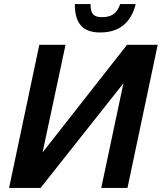

<svg xmlns="http://www.w3.org/2000/svg" viewBox="-20 -932 802 952"><path d="M477 -771C573 -771 630 -821 653 -912H576C561 -865 532 -847 486 -847C446 -847 429 -861 429 -912H351C351 -811 394 -771 477 -771ZM25 0H181L592 -519L482 0H612L762 -710H610L191 -176L305 -710H175Z"/></svg>

Font: Geist SemiBold
Style: Italic
Weight: 600
Italic angle: -12°
Designer: Basement.studio, Andrés Briganti, Mateo Zaragoza
Foundry: Basement.studio, Vercel, Andrés Briganti, Guido Ferreyra, Mateo Zaragoza
Version: Version 1.500